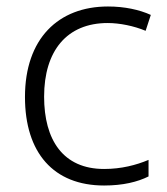

<svg xmlns="http://www.w3.org/2000/svg" viewBox="-20 -562 516 592"><path d="M301 10C359 10 404 -1 438 -18V-69C400 -53 354 -41 301 -41C174 -41 116 -131 116 -264C116 -405 186 -491 312 -491C349 -491 393 -482 429 -467L445 -516C410 -532 364 -542 313 -542C160 -542 57 -443 57 -263C57 -91 145 10 301 10Z"/></svg>

Font: Noto Sans Sinhala UI Light
Style: Regular
Weight: 300
Designer: Jelle Bosma - Monotype Design Team
Foundry: Monotype Imaging Inc.
Version: Version 2.006